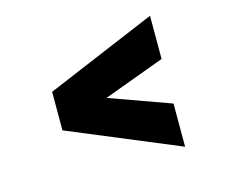

<svg xmlns="http://www.w3.org/2000/svg" viewBox="-75 -635 790 674"><g transform="rotate(-15 320.0 -298.0)"><path d="M520 -379 298 -297 520 -217V-60L119 -227V-367L520 -536Z"/></g></svg>

Font: Oak Sans Black
Style: Regular
Weight: 900
Designer: Erik Kennedy, Walven
Foundry: Erik Kennedy, Walven
Version: Version 1.000